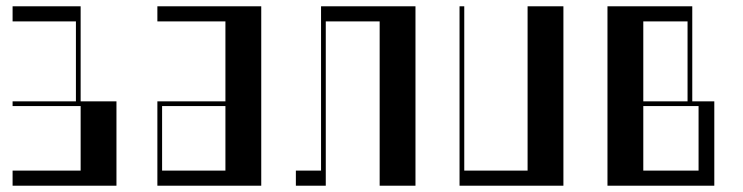

<svg xmlns="http://www.w3.org/2000/svg" viewBox="-20 -590 2360 610"><path d="M20 -570H236.2V-268H350V0H20V-48H236.2V-253H20V-268H221.2V-522H20Z M480 -268H696.2V-522H480V-570H810V0H480ZM696.2 -48V-253H495V-48Z M1300 0H1186.2V-522H1015V0H920V-48H1000V-570H1300Z M1440 -570H1455V-48H1656.2V-570H1770V0H1440Z M1910 -570H2179.4V-268H2249.4V0H1910ZM2199.4 -48V-253H2023.8V-48ZM2164.4 -268V-522H2023.8V-268Z"/></svg>

Font: Facade Sud
Style: Regular
Weight: 100
Designer: Éléonore Fines
Foundry: Velvetyne Type Foundry
Version: Version 1.001;Glyphs 3.2 (3202)